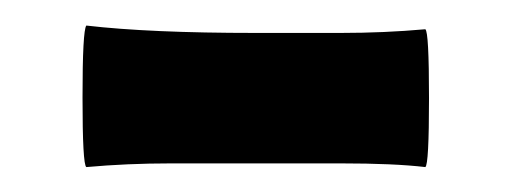

<svg xmlns="http://www.w3.org/2000/svg" viewBox="-20 -357 401 151"><path d="M47.9 -225.6Q44.9 -227.5 44.9 -280.3Q44.9 -333 47.9 -336.9Q97.7 -331.1 180.7 -331.1H248Q282.2 -331.1 314.5 -334Q317.4 -332 317.4 -279.8Q317.4 -227.5 314.5 -225.6Q290 -228.5 248 -228.5H180.7H114.3Q80.1 -228.5 47.9 -225.6Z"/></svg>

Font: Bpmf GenSeki Gothic B
Style: B
Weight: 700
Foundry: But Ko
Version: Version 1.320